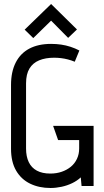

<svg xmlns="http://www.w3.org/2000/svg" viewBox="-20 -928 520 958"><path d="M364 -781 235 -908 103 -780 146 -738 235 -825 320 -739ZM353 -620 376 -676Q355 -687 332 -694.5Q309 -702 285 -705.5Q261 -709 235 -709Q171 -709 126.5 -685.5Q82 -662 58.5 -616Q35 -570 35 -504V-186Q35 -120 60.5 -76.5Q86 -33 130.5 -11.5Q175 10 232 10Q259 10 287 4Q315 -2 340 -14Q365 -26 383 -43L387 0H447V-300H245L270 -229H375V-187Q375 -159 364 -135.5Q353 -112 333.5 -96Q314 -80 288 -71Q262 -62 231 -62Q191 -62 164 -76.5Q137 -91 123.5 -119Q110 -147 110 -187V-512Q110 -558 127 -586Q144 -614 175.5 -627Q207 -640 250 -640Q267 -640 284 -638Q301 -636 318.5 -631.5Q336 -627 353 -620Z"/></svg>

Font: Advent Pro Medium
Style: Regular
Weight: 500
Designer: VivaRado, Andreas Kalpakidis
Foundry: VivaRado, Andreas Kalpakidis
Version: Version 3.000